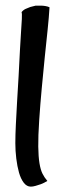

<svg xmlns="http://www.w3.org/2000/svg" viewBox="-20 -659 213 691"><path d="M158.2 -632.8Q156.2 -597.7 151.4 -551.8Q146.5 -505.9 141.1 -453.1Q135.7 -400.4 130.4 -342.8Q125 -285.2 121.1 -226.6Q117.2 -168 117.7 -131.3Q118.2 -94.7 122.1 -71.3Q126 -47.9 132.8 -34.2Q139.6 -20.5 150.4 -7.8Q137.7 0 127 3.9Q116.2 7.8 108.4 9.8Q98.6 12.7 90.8 12.7Q76.2 12.7 65.4 -1.5Q54.7 -15.6 48.3 -38.1Q42 -60.5 38.6 -88.4Q35.2 -116.2 35.2 -143.6Q35.2 -172.9 37.1 -211.4Q39.1 -250 41.5 -293.5Q43.9 -336.9 46.9 -384.3Q49.8 -431.6 51.8 -478.5Q53.7 -514.6 55.7 -543.9Q57.6 -569.3 58.6 -590.3Q59.6 -611.3 57.6 -615.2Q63.5 -623 72.3 -627Q81.1 -630.9 88.9 -633.8Q98.6 -636.7 108.4 -638.7H127Q134.8 -638.7 143.6 -637.2Q152.3 -635.7 158.2 -632.8Z"/></svg>

Font: Rancho
Style: Regular
Weight: 400
Designer: Font Diner, Inc
Foundry: Font Diner, Inc
Version: Version 1.001